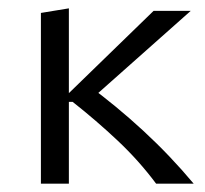

<svg xmlns="http://www.w3.org/2000/svg" viewBox="-20 -440 492 460"><path d="M354 0Q313 -55 262 -103Q211 -151 154 -196H139V-211L348 -414H437L187 -192V-239Q258 -187 323 -127Q388 -67 444 0ZM78 0V-409L145 -420V0Z"/></svg>

Font: Ysabeau Office
Style: Regular
Weight: 400
Designer: Christian Thalmann (Catharsis Fonts)
Version: Version 2.001;gftools[0.9.30]; featfreeze: tnum,lnum,ss02